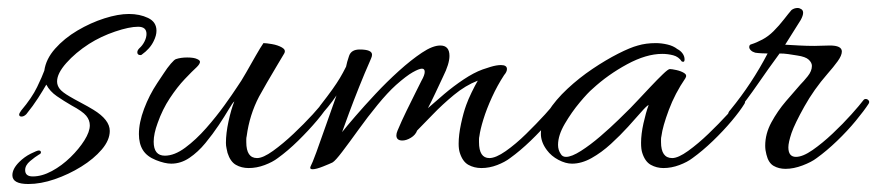

<svg xmlns="http://www.w3.org/2000/svg" viewBox="-20 -411 2198 481"><path d="M51 50Q11 50 11 28Q11 12 28 -5Q41 -18 57 -26Q73 -34 77 -34Q82 -34 82.5 -30Q83 -26 78 -24Q68 -18 55.5 -7.5Q43 3 43 15Q43 31 62 31Q85 31 110 17.5Q135 4 156.5 -17Q178 -38 191.5 -59.5Q205 -81 205 -97Q205 -110 196 -121Q187 -132 159 -147Q140 -158 122.5 -170Q105 -182 96 -199Q88 -185 75.5 -165.5Q63 -146 46 -125Q40 -119 34 -119Q28 -119 28 -124Q28 -127 33 -134Q60 -166 73 -193Q86 -220 91 -234Q95 -263 118 -289Q141 -315 174 -334.5Q207 -354 241.5 -365Q276 -376 303 -376Q330 -376 351 -366Q372 -356 372 -334Q372 -322 365 -308Q356 -289 335 -274Q334 -273 332 -273Q324 -273 324 -280Q324 -285 329 -290Q337 -297 342 -307Q347 -317 347 -326Q347 -344 326 -344Q304 -344 268.5 -332Q233 -320 203 -301Q169 -279 146 -253Q123 -227 123 -207Q123 -197 129.5 -188.5Q136 -180 155 -169Q165 -163 183 -153.5Q201 -144 214 -136Q255 -111 255 -83Q255 -60 235 -36.5Q215 -13 183.5 6.5Q152 26 117 38Q82 50 51 50Z M603 10Q585 10 571 2Q557 -6 550 -28Q549 -33 547.5 -39.5Q546 -46 546 -53Q546 -77 552.5 -107Q559 -137 567 -157Q563 -154 553 -137Q543 -120 528 -97.5Q513 -75 494.5 -52.5Q476 -30 454.5 -15.5Q433 -1 409 -1Q393 -1 370.5 -10Q348 -19 338 -35Q328 -51 328 -75Q328 -104 341 -138.5Q354 -173 374 -203Q381 -213 390 -227Q399 -241 408 -251.5Q417 -262 421 -263Q433 -267 449 -267Q466 -267 474 -263Q481 -260 481 -256Q481 -251 473 -243Q462 -233 443 -213Q424 -193 405.5 -165Q387 -137 375 -103Q365 -76 365 -56Q365 -21 393 -21Q417 -21 444 -41Q471 -61 496.5 -90Q522 -119 542.5 -147.5Q563 -176 574 -193Q584 -207 596.5 -229Q609 -251 621 -272Q633 -293 640 -303Q647 -303 661.5 -300.5Q676 -298 686.5 -292Q697 -286 692 -277Q686 -267 673.5 -246Q661 -225 648.5 -203.5Q636 -182 629 -169Q605 -123 598 -70Q597 -66 597 -62.5Q597 -59 597 -55Q597 -15 624 -15Q639 -15 664 -33Q689 -51 715.5 -76Q742 -101 763.5 -124.5Q785 -148 793 -160Q795 -163 799 -163Q803 -163 805.5 -160Q808 -157 805 -152Q796 -135 774.5 -109.5Q753 -84 727 -58.5Q701 -33 676 -15Q663 -5 643 2.5Q623 10 603 10Z M763 13Q755 13 758 6Q762 -1 772.5 -29.5Q783 -58 796.5 -97Q810 -136 823 -172Q813 -157 801.5 -143Q790 -129 782 -120Q779 -117 778 -117Q775 -117 775 -123Q775 -135 781 -145Q802 -172 813 -187.5Q824 -203 831.5 -215.5Q839 -228 847 -244Q849 -255 854.5 -271Q860 -287 881 -287Q912 -287 912 -274Q912 -270 910 -265.5Q908 -261 906 -256Q894 -229 880 -194Q866 -159 854.5 -128Q843 -97 837 -80Q848 -94 870 -119.5Q892 -145 920.5 -175.5Q949 -206 979.5 -233.5Q1010 -261 1037 -279Q1064 -297 1083 -297Q1106 -297 1106 -271Q1106 -251 1090 -219Q1083 -204 1071 -178.5Q1059 -153 1052 -140Q1070 -156 1093 -175.5Q1116 -195 1141.5 -212Q1167 -229 1189 -237Q1194 -239 1209 -243.5Q1224 -248 1235 -248Q1250 -248 1250 -238Q1250 -231 1243 -223Q1226 -197 1212.5 -167.5Q1199 -138 1191 -112Q1183 -86 1181 -70Q1180 -66 1180 -62.5Q1180 -59 1180 -55Q1180 -15 1206 -15Q1222 -15 1247 -32.5Q1272 -50 1298 -75.5Q1324 -101 1345.5 -124.5Q1367 -148 1375 -160Q1378 -163 1381 -163Q1385 -163 1387.5 -160Q1390 -157 1388 -152Q1379 -135 1357.5 -109.5Q1336 -84 1309.5 -58.5Q1283 -33 1258 -15Q1245 -5 1225.5 2.5Q1206 10 1186 10Q1168 10 1153.5 2Q1139 -6 1132 -28Q1129 -37 1129 -51Q1129 -73 1135 -101Q1141 -129 1148 -148Q1153 -162 1161.5 -179.5Q1170 -197 1177 -209Q1146 -197 1117 -173Q1088 -149 1064.5 -124.5Q1041 -100 1025 -84Q1021 -73 1009.5 -66Q998 -59 988 -59Q973 -59 973 -72Q973 -77 976 -84Q986 -108 998.5 -133.5Q1011 -159 1021.5 -180Q1032 -201 1036 -209Q1044 -223 1044 -231Q1044 -239 1037 -239Q1030 -239 1014 -230Q998 -221 972 -198Q951 -179 926 -148.5Q901 -118 878 -86Q855 -54 837.5 -31Q820 -8 813 -4Q807 -1 789.5 6Q772 13 763 13Z M1642 10Q1625 10 1610.5 2Q1596 -6 1589 -28Q1586 -37 1586 -53Q1586 -75 1592 -102Q1598 -129 1605 -148Q1600 -146 1586.5 -130.5Q1573 -115 1553.5 -93.5Q1534 -72 1510.5 -50.5Q1487 -29 1462 -15Q1437 -1 1413 -1Q1397 -1 1379 -10.5Q1361 -20 1350 -35Q1335 -55 1335 -76Q1335 -103 1353.5 -132Q1372 -161 1401.5 -188.5Q1431 -216 1464.5 -238.5Q1498 -261 1528.5 -276.5Q1559 -292 1578 -297Q1598 -303 1623 -303Q1637 -303 1652 -299.5Q1667 -296 1677 -288Q1685 -284 1690 -277Q1695 -270 1695 -262Q1695 -254 1688 -257Q1680 -269 1666.5 -272.5Q1653 -276 1639 -276Q1599 -276 1551 -250Q1503 -224 1465 -189Q1453 -179 1432.5 -154.5Q1412 -130 1395 -101Q1378 -72 1378 -48Q1378 -35 1385 -25Q1389 -18 1398 -18Q1412 -18 1435.5 -33Q1459 -48 1484 -69.5Q1509 -91 1529.5 -111Q1550 -131 1559 -140Q1564 -145 1578.5 -160.5Q1593 -176 1610 -194Q1627 -212 1640.5 -225Q1654 -238 1658 -238Q1663 -238 1674.5 -235.5Q1686 -233 1694 -228Q1702 -223 1697 -215Q1671 -177 1655.5 -135.5Q1640 -94 1637 -70Q1636 -66 1636 -62.5Q1636 -59 1636 -55Q1636 -15 1664 -15Q1679 -15 1704 -33Q1729 -51 1755 -76Q1781 -101 1802.5 -124.5Q1824 -148 1832 -160Q1835 -163 1838 -163Q1842 -163 1845 -159.5Q1848 -156 1845 -151Q1834 -133 1813 -108Q1792 -83 1766 -58Q1740 -33 1715 -15Q1702 -5 1682 2.5Q1662 10 1642 10Z M1948 12Q1931 12 1918 4.5Q1905 -3 1900 -24Q1897 -35 1897 -46Q1897 -76 1912.5 -104.5Q1928 -133 1949 -157.5Q1970 -182 1985 -199Q1993 -207 2003.5 -220Q2014 -233 2014 -246Q2014 -254 2006 -261.5Q1998 -269 1977 -272Q1965 -274 1954.5 -275.5Q1944 -277 1933 -277Q1905 -239 1878.5 -200.5Q1852 -162 1822 -125Q1815 -118 1810 -118Q1804 -118 1804 -124Q1804 -130 1810 -136Q1864 -202 1903 -277Q1898 -277 1888 -277.5Q1878 -278 1872 -279Q1865 -281 1861 -285Q1857 -289 1857 -293Q1857 -299 1862 -300Q1875 -304 1890 -312Q1905 -320 1918 -333Q1932 -347 1944 -362.5Q1956 -378 1963 -386Q1970 -391 1978 -391Q1983 -391 1987.5 -388Q1992 -385 1992 -379Q1992 -372 1986 -361Q1977 -347 1966.5 -330Q1956 -313 1947 -299Q1965 -298 1983 -297Q2001 -296 2020 -296Q2030 -296 2039.5 -296.5Q2049 -297 2059 -297Q2089 -297 2089 -282Q2089 -272 2078.5 -257.5Q2068 -243 2053 -226Q2019 -187 1995 -144Q1971 -101 1963 -78Q1955 -54 1955 -42Q1955 -18 1974 -18Q1991 -18 2015.5 -35Q2040 -52 2066 -76.5Q2092 -101 2113 -124.5Q2134 -148 2143 -160Q2145 -163 2149 -163Q2153 -163 2156 -159.5Q2159 -156 2156 -151Q2145 -134 2124 -108.5Q2103 -83 2077 -58Q2051 -33 2026 -15Q2013 -5 1990.5 3.5Q1968 12 1948 12Z"/></svg>

Font: Allura
Style: Regular
Weight: 400
Designer: Robert E. Leuschke
Foundry: Robert E. Leuschke
Version: Version 1.110